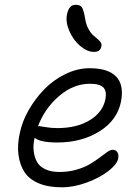

<svg xmlns="http://www.w3.org/2000/svg" viewBox="-20 -777 592 814"><path d="M377.9 -557.1Q349.1 -557.1 319.6 -582.5Q290 -607.9 273.7 -646Q257.3 -684.1 264.2 -716.8Q272.5 -756.8 300.8 -756.8Q319.3 -756.8 326.9 -746.3Q334.5 -735.8 340.8 -699.2Q344.2 -675.3 353.5 -657.2Q362.8 -639.2 372.8 -629.6Q382.8 -620.1 392.1 -612.8Q401.4 -605.5 406.5 -598.1Q411.6 -590.8 410.2 -582Q407.2 -568.4 400.1 -562.7Q393.1 -557.1 377.9 -557.1ZM242.2 17.1Q184.1 17.1 143.8 0Q103.5 -17.1 83.7 -47.6Q64 -78.1 58.3 -120.4Q52.7 -162.6 64 -212.9Q73.7 -261.2 101.3 -309.8Q128.9 -358.4 167.5 -398.2Q206.1 -438 257.1 -462.9Q308.1 -487.8 359.9 -487.8Q438 -487.8 472.2 -452.6Q506.3 -417.5 493.2 -347.2Q477.5 -267.6 401.9 -220.2Q326.2 -172.9 223.1 -172.9Q150.4 -172.9 127 -192.9Q119.6 -163.1 122.8 -136.5Q126 -109.9 137 -90.3Q147.9 -70.8 172.4 -59.3Q196.8 -47.9 231.9 -47.9Q270 -47.9 304 -57.6Q337.9 -67.4 360.8 -81.1Q383.8 -94.7 402.1 -108.6Q420.4 -122.6 434.3 -132.3Q448.2 -142.1 457 -142.1Q470.7 -142.1 477.5 -131.8Q484.4 -121.6 481 -104Q476.1 -80.6 439.9 -52.2Q403.8 -23.9 348.6 -3.4Q293.5 17.1 242.2 17.1ZM147 -242.2Q150.9 -242.2 174.3 -238Q197.8 -233.9 223.1 -233.9Q305.2 -233.9 360.4 -267.3Q415.5 -300.8 426.8 -356Q433.6 -389.6 418.5 -405.8Q403.3 -421.9 360.8 -421.9Q292 -421.9 231.2 -370.4Q170.4 -318.8 141.1 -242.2Z"/></svg>

Font: Shantell Sans Bouncy
Style: Italic
Weight: 300
Italic angle: -11.31°
Designer: Stephen Nixon, Anya Danilova, Shantell Martin
Foundry: Arrow Type
Version: Version 1.006;[9816181b4]